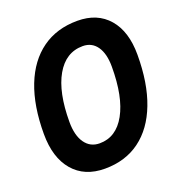

<svg xmlns="http://www.w3.org/2000/svg" viewBox="-130 -807 846 922"><g transform="rotate(-20 293.0 -346.5)"><path d="M250.5 9.8Q147 9.8 88.9 -58.1Q30.8 -126 30.8 -247.1Q30.8 -390.6 70.8 -492.7Q110.8 -594.7 186.3 -648.9Q261.7 -703.1 367.2 -703.1Q469.2 -703.1 526.4 -636.7Q583.5 -570.3 583.5 -451.7Q583.5 -306.6 543.9 -203.4Q504.4 -100.1 429.9 -45.2Q355.5 9.8 250.5 9.8ZM268.1 -113.3Q353 -113.3 400.6 -199.5Q448.2 -285.6 448.2 -439.5Q448.2 -505.9 422.4 -543Q396.5 -580.1 350.1 -580.1Q263.2 -580.1 214.6 -495.4Q166 -410.6 166 -259.3Q166 -190.4 193.1 -151.9Q220.2 -113.3 268.1 -113.3Z"/></g></svg>

Font: Cascadia Code PL
Style: Bold Italic
Weight: 700
Italic angle: -10°
Monospace: yes
Designer: Aaron Bell
Foundry: Saja Typeworks
Version: Version 2404.023; ttfautohint (v1.8.4)